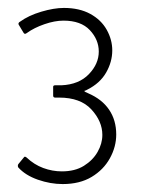

<svg xmlns="http://www.w3.org/2000/svg" viewBox="-20 -711 357 484"><path d="M138 -247Q107 -247 75.5 -258Q44 -269 26 -289Q25 -291 25 -293Q25 -295 26 -297L40 -314Q42 -318 47 -314Q66 -296 89 -287.5Q112 -279 136 -279Q169 -279 191.5 -293Q214 -307 226 -328Q238 -349 238 -371Q238 -405 210.5 -435Q183 -465 129 -465Q127 -465 124 -465Q121 -465 119 -465Q114 -465 114 -470V-492Q114 -496 119 -496Q121 -496 127.5 -496Q134 -496 135 -496Q179 -498 204 -524Q229 -550 229 -581Q229 -611 206.5 -635Q184 -659 140 -659Q118 -659 92 -650Q66 -641 48 -628Q42 -623 39 -629L27 -649Q26 -651 27 -653Q28 -655 30 -656Q52 -672 84 -681.5Q116 -691 141 -691Q180 -691 207.5 -676Q235 -661 249 -636Q263 -611 263 -584Q263 -555 247.5 -528Q232 -501 200 -485Q195 -482 194 -482.5Q193 -483 193 -481Q193 -480 195.5 -479Q198 -478 202 -476Q237 -461 255 -434.5Q273 -408 273 -372Q273 -341 257 -312Q241 -283 211 -265Q181 -247 138 -247Z"/></svg>

Font: Glory Thin ExtraLight
Style: Regular
Weight: 250
Version: Version 1.011